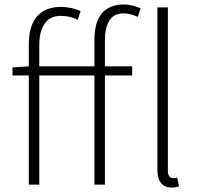

<svg xmlns="http://www.w3.org/2000/svg" viewBox="-20 -827 883 860"><path d="M109 0V-629Q109 -685 126 -722Q143 -759 175 -777.5Q207 -796 251 -796Q274 -796 296.5 -791.5Q319 -787 341 -777L328 -738Q309 -748 289.5 -752Q270 -756 252 -756Q205 -756 180.5 -722Q156 -688 156 -625V0ZM403 0V-650Q403 -703 418 -737.5Q433 -772 462.5 -789.5Q492 -807 533 -807Q552 -807 571.5 -802.5Q591 -798 610 -790L597 -751Q565 -767 533 -767Q490 -767 470 -735Q450 -703 450 -646V0ZM36 -489V-525L110 -530H572V-489ZM749 13Q728 13 713.5 4Q699 -5 692 -23Q685 -41 685 -69V-794H732V-63Q732 -46 738 -37.5Q744 -29 754 -29Q758 -29 762 -29.5Q766 -30 774 -31L782 8Q775 10 767.5 11.5Q760 13 749 13Z"/></svg>

Font: Noto Sans TC ExtraLight
Style: Regular
Weight: 250
Designer: Ryoko NISHIZUKA  (kana, bopomofo & ideographs); Paul D. Hunt (Latin, Greek & Cyrillic); Sandoll Communications , Soo-you
Foundry: Adobe
Version: Version 2.004-H2;hotconv 1.0.118;makeotfexe 2.5.65603